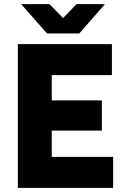

<svg xmlns="http://www.w3.org/2000/svg" viewBox="-20 -915 627 935"><path d="M67 -700H525V-549H232V-426H476V-279H232V-151H531V0H67ZM83 -895H221L287 -827L353 -895H491L366 -752H209Z"/></svg>

Font: Oak Sans ExtraBold
Style: Regular
Weight: 800
Designer: Erik Kennedy, Walven
Foundry: Erik Kennedy, Walven
Version: Version 1.000